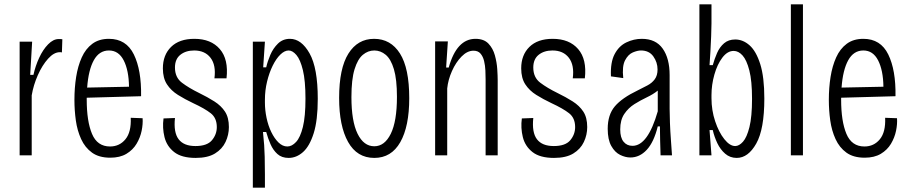

<svg xmlns="http://www.w3.org/2000/svg" viewBox="-20 -720 4216 890"><path d="M71 0V-527H129L120 -373H135Q144 -414 161.5 -452Q179 -490 203 -514.5Q227 -539 252 -539Q257 -539 261 -539Q265 -539 269 -538L267 -477Q264 -478 261.5 -478Q259 -478 257 -478Q230 -478 203 -448Q176 -418 155.5 -372Q135 -326 127 -278V0Z M491 11Q439 11 406.5 -12.5Q374 -36 356 -75.5Q338 -115 331.5 -162Q325 -209 325 -257Q325 -313 333 -363.5Q341 -414 359 -454Q377 -494 408 -517Q439 -540 485 -540Q565 -540 600.5 -467.5Q636 -395 634 -274L382 -267Q382 -263 382 -258Q382 -158 406.5 -99.5Q431 -41 490 -41Q534 -41 561.5 -74.5Q589 -108 586 -174L641 -172Q643 -145 636.5 -113.5Q630 -82 613 -53.5Q596 -25 566 -7Q536 11 491 11ZM485 -486Q440 -486 415 -441Q390 -396 384 -314L578 -318Q577 -394 553.5 -440Q530 -486 485 -486Z M887 12Q822 12 787.5 -15Q753 -42 742.5 -84.5Q732 -127 738 -171L791 -173Q784 -106 808 -74.5Q832 -43 886 -43Q940 -43 962.5 -70Q985 -97 985 -131Q985 -173 957 -195Q929 -217 875 -242Q837 -260 805 -280Q773 -300 754 -329Q735 -358 735 -403Q735 -465 773 -502.5Q811 -540 881 -540Q958 -540 999 -492.5Q1040 -445 1030 -357H974Q982 -418 956 -452Q930 -486 880 -486Q841 -486 816 -466Q791 -446 791 -407Q791 -361 823.5 -336.5Q856 -312 903 -289Q942 -270 973.5 -250Q1005 -230 1023 -202.5Q1041 -175 1041 -131Q1041 -95 1025.5 -62Q1010 -29 976.5 -8.5Q943 12 887 12Z M1152 150V-527H1208L1200 -408H1214Q1220 -435 1233 -465.5Q1246 -496 1268.5 -518Q1291 -540 1324 -540Q1377 -540 1415 -472.5Q1453 -405 1453 -262Q1453 -162 1434 -102Q1415 -42 1384.5 -15Q1354 12 1318 12Q1286 12 1266 -6Q1246 -24 1234 -51.5Q1222 -79 1214 -108H1199Q1206 -45 1207 6.5Q1208 58 1208 89V150ZM1312 -41Q1333 -41 1352.5 -62Q1372 -83 1384 -131.5Q1396 -180 1396 -263Q1396 -346 1384 -395Q1372 -444 1354 -465Q1336 -486 1318 -486Q1299 -486 1279.5 -467Q1260 -448 1244 -415.5Q1228 -383 1218 -342Q1208 -301 1208 -258V-244Q1208 -210 1215.5 -174Q1223 -138 1237.5 -108Q1252 -78 1271 -59.5Q1290 -41 1312 -41Z M1715 12Q1635 12 1593.5 -62Q1552 -136 1552 -266Q1552 -403 1595 -471.5Q1638 -540 1714 -540Q1791 -540 1834 -472Q1877 -404 1877 -265Q1877 -134 1835.5 -61Q1794 12 1715 12ZM1715 -42Q1763 -42 1791.5 -100Q1820 -158 1820 -271Q1820 -352 1806 -399Q1792 -446 1768 -466Q1744 -486 1715 -486Q1686 -486 1662 -466Q1638 -446 1623.5 -399Q1609 -352 1609 -270Q1609 -158 1637.5 -100Q1666 -42 1715 -42Z M1997 0V-528H2056L2048 -407H2060Q2097 -540 2184 -540Q2223 -540 2244 -518Q2265 -496 2274 -463.5Q2283 -431 2285 -399.5Q2287 -368 2287 -349V0H2231V-351Q2231 -370 2230 -393Q2229 -416 2224 -437Q2219 -458 2207.5 -471.5Q2196 -485 2175 -485Q2146 -485 2119.5 -458Q2093 -431 2075 -390.5Q2057 -350 2053 -310V0Z M2548 12Q2483 12 2448.5 -15Q2414 -42 2403.5 -84.5Q2393 -127 2399 -171L2452 -173Q2445 -106 2469 -74.5Q2493 -43 2547 -43Q2601 -43 2623.5 -70Q2646 -97 2646 -131Q2646 -173 2618 -195Q2590 -217 2536 -242Q2498 -260 2466 -280Q2434 -300 2415 -329Q2396 -358 2396 -403Q2396 -465 2434 -502.5Q2472 -540 2542 -540Q2619 -540 2660 -492.5Q2701 -445 2691 -357H2635Q2643 -418 2617 -452Q2591 -486 2541 -486Q2502 -486 2477 -466Q2452 -446 2452 -407Q2452 -361 2484.5 -336.5Q2517 -312 2564 -289Q2603 -270 2634.5 -250Q2666 -230 2684 -202.5Q2702 -175 2702 -131Q2702 -95 2686.5 -62Q2671 -29 2637.5 -8.5Q2604 12 2548 12Z M2902 10Q2879 10 2854.5 -2Q2830 -14 2813.5 -43.5Q2797 -73 2797 -123Q2797 -188 2830 -227Q2863 -266 2936 -301Q2960 -313 2981 -324Q3002 -335 3015 -352.5Q3028 -370 3028 -398Q3028 -431 3008.5 -458.5Q2989 -486 2951 -486Q2935 -486 2913.5 -477Q2892 -468 2877.5 -440.5Q2863 -413 2869 -358L2812 -366Q2809 -431 2829 -469Q2849 -507 2883.5 -523.5Q2918 -540 2955 -540Q3020 -540 3052 -494.5Q3084 -449 3084 -372V-215Q3084 -189 3085.5 -150Q3087 -111 3090 -71Q3093 -31 3095 0H3042Q3041 -31 3040 -67Q3039 -103 3039 -134H3029Q3011 -61 2978 -25.5Q2945 10 2902 10ZM2912 -44Q2983 -44 3029 -204V-300Q3008 -283 2978.5 -269Q2949 -255 2921 -237.5Q2893 -220 2874 -192Q2855 -164 2855 -120Q2855 -82 2870.5 -63Q2886 -44 2912 -44Z M3395 12Q3364 12 3341.5 -7.5Q3319 -27 3305 -56.5Q3291 -86 3284 -117H3269L3278 0H3222V-700H3278V-611Q3278 -588 3276.5 -552Q3275 -516 3273 -479.5Q3271 -443 3269 -418H3284Q3292 -447 3304 -474.5Q3316 -502 3336.5 -519.5Q3357 -537 3388 -537Q3424 -537 3454.5 -510Q3485 -483 3504 -423Q3523 -363 3523 -263Q3523 -121 3485.5 -54.5Q3448 12 3395 12ZM3388 -43Q3406 -43 3424 -63Q3442 -83 3454 -131Q3466 -179 3466 -262Q3466 -345 3453.5 -393.5Q3441 -442 3422 -463Q3403 -484 3381 -484Q3352 -484 3328.5 -453Q3305 -422 3291.5 -374.5Q3278 -327 3278 -279V-265Q3278 -209 3295 -158Q3312 -107 3337.5 -75Q3363 -43 3388 -43Z M3646 0V-700H3702V0Z M3988 11Q3936 11 3903.5 -12.5Q3871 -36 3853 -75.5Q3835 -115 3828.5 -162Q3822 -209 3822 -257Q3822 -313 3830 -363.5Q3838 -414 3856 -454Q3874 -494 3905 -517Q3936 -540 3982 -540Q4062 -540 4097.5 -467.5Q4133 -395 4131 -274L3879 -267Q3879 -263 3879 -258Q3879 -158 3903.5 -99.5Q3928 -41 3987 -41Q4031 -41 4058.5 -74.5Q4086 -108 4083 -174L4138 -172Q4140 -145 4133.5 -113.5Q4127 -82 4110 -53.5Q4093 -25 4063 -7Q4033 11 3988 11ZM3982 -486Q3937 -486 3912 -441Q3887 -396 3881 -314L4075 -318Q4074 -394 4050.5 -440Q4027 -486 3982 -486Z"/></svg>

Font: Bricolage Grotesque 10pt Condensed ExtraLight
Style: Regular
Weight: 200
Width: 3
Designer: Mathieu Triay
Foundry: Atelier Triay
Version: Version 1.000; ttfautohint (v1.8.4.7-5d5b);gftools[0.9.32]